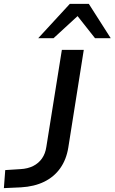

<svg xmlns="http://www.w3.org/2000/svg" viewBox="-58 -962 591 990"><path d="M-38 8 -31 -85 48 -90Q85 -92 113 -106Q141 -120 158.5 -145Q176 -170 181 -205L261 -705H374L294 -200Q284 -139 252.5 -94.5Q221 -50 170 -25Q119 0 50 4ZM139 -765 302 -942H400L513 -765H432L342 -879L218 -765Z"/></svg>

Font: Nunito Sans 10pt SemiExpanded SemiBold
Style: Italic
Weight: 600
Width: 6
Italic angle: -9°
Designer: Vernon Adams
Foundry: Vernon Adams
Version: Version 3.101;gftools[0.9.27]